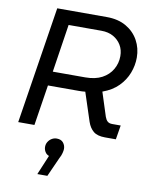

<svg xmlns="http://www.w3.org/2000/svg" viewBox="-103 -775 885 1131"><g transform="rotate(10 339.0 -209.0)"><path d="M36 0 146 -700H443Q511 -700 559 -672Q607 -644 632.5 -597.5Q658 -551 658 -495Q658 -448 640.5 -402.5Q623 -357 587 -320.5Q551 -284 493 -263L539 -120Q545 -103 555 -94Q565 -85 583 -85H634L620 0H555Q509 0 485.5 -19.5Q462 -39 450 -74L394 -245Q385 -244 375.5 -243.5Q366 -243 357 -243H171L133 0ZM185 -328H379Q439 -328 479 -349.5Q519 -371 540 -407.5Q561 -444 561 -487Q561 -524 544 -552.5Q527 -581 497 -598Q467 -615 425 -615H229ZM200 282 249 165Q233 159 225 145Q217 131 217 116Q217 99 225.5 85.5Q234 72 247.5 64Q261 56 277 56Q303 56 316 72Q329 88 329 109Q329 118 325 134Q321 150 312 166L260 282Z"/></g></svg>

Font: MuseoModerno
Style: Italic
Weight: 400
Italic angle: -9°
Designer: Pablo Cosgaya, Héctor Gatti, Marcela Romero, and the Authors of The MuseoModerno Project.
Foundry: Omnibus-Type Team
Version: Version 1.003